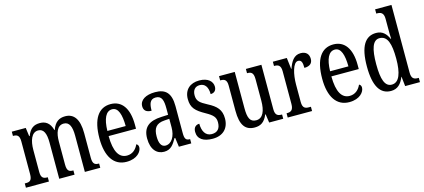

<svg xmlns="http://www.w3.org/2000/svg" viewBox="-59 -1265 3936 1781"><g transform="rotate(-15 1909.0 -375.0)"><path d="M20 0H241V-41H239C204 -41 177 -48 177 -108V-321C177 -407 202 -484 266 -484C320 -484 340 -434 340 -347V0H487V-41H484C449 -41 426 -50 426 -113V-335C426 -414 447 -484 512 -484C566 -484 586 -434 586 -347V0H734V-41H732C696 -41 673 -50 673 -113V-349C673 -486 624 -546 542 -546C486 -546 443 -522 417 -448H414C394 -522 351 -546 299 -546C241 -546 204 -522 178 -454H173L162 -536H28V-495H30C65 -495 90 -486 90 -426V-113C90 -50 67 -41 32 -41H20Z M986 10C1088 10 1133 -50 1133 -91C1133 -109 1124 -119 1113 -124C1094 -81 1059 -45 1004 -45C928 -45 886 -114 885 -264H1148V-304C1148 -462 1084 -546 978 -546C863 -546 797 -452 797 -264C797 -90 864 10 986 10ZM1062 -313H886C889 -430 920 -496 980 -496C1039 -496 1061 -422 1062 -313Z M1345 10C1412 10 1437 -31 1471 -88H1477L1489 0H1608V-41H1605C1569 -41 1556 -57 1556 -113V-372C1556 -499 1505 -546 1406 -546C1316 -546 1257 -510 1257 -450C1257 -409 1282 -388 1331 -388C1331 -453 1343 -497 1399 -497C1458 -497 1469 -448 1469 -373V-312L1404 -309C1283 -304 1224 -256 1224 -150C1224 -41 1278 10 1345 10ZM1373 -42C1332 -42 1314 -82 1314 -144C1314 -223 1341 -265 1424 -270L1470 -273V-191C1470 -106 1432 -42 1373 -42Z M1813 10C1912 10 1970 -49 1970 -143C1970 -227 1930 -268 1849 -310C1779 -347 1753 -368 1753 -423C1753 -470 1777 -502 1822 -502C1871 -502 1900 -465 1900 -395C1936 -395 1956 -417 1956 -452C1956 -502 1914 -545 1829 -545C1742 -545 1683 -495 1683 -405C1683 -321 1720 -285 1810 -235C1876 -198 1898 -174 1898 -125C1898 -67 1871 -34 1815 -34C1755 -34 1727 -86 1727 -157C1698 -157 1670 -140 1670 -94C1670 -24 1724 10 1813 10Z M2216 10C2270 10 2311 -11 2340 -82H2344L2356 0H2491V-41H2487C2453 -41 2425 -49 2425 -109V-536H2276V-495H2279C2313 -495 2338 -486 2338 -422V-215C2338 -117 2311 -51 2246 -51C2186 -51 2169 -97 2169 -188V-536H2018V-495H2022C2057 -495 2082 -486 2082 -428V-186C2082 -48 2126 10 2216 10Z M2534 0H2768V-41H2749C2715 -41 2688 -49 2688 -108V-276C2688 -370 2713 -483 2762 -483C2793 -483 2803 -460 2803 -405C2858 -405 2882 -431 2882 -471C2882 -516 2856 -546 2803 -546C2738 -546 2707 -492 2685 -428H2682L2669 -536H2535V-495H2538C2573 -495 2600 -486 2600 -427V-113C2600 -50 2572 -41 2537 -41H2534Z M3125 10C3227 10 3272 -50 3272 -91C3272 -109 3263 -119 3252 -124C3233 -81 3198 -45 3143 -45C3067 -45 3025 -114 3024 -264H3287V-304C3287 -462 3223 -546 3117 -546C3002 -546 2936 -452 2936 -264C2936 -90 3003 10 3125 10ZM3201 -313H3025C3028 -430 3059 -496 3119 -496C3178 -496 3200 -422 3201 -313Z M3525 10C3589 10 3625 -29 3650 -92H3652L3662 0H3804V-41H3796C3759 -41 3734 -52 3734 -111V-760H3577V-719H3583C3618 -719 3648 -710 3648 -650V-563C3648 -526 3648 -489 3650 -458H3646C3623 -510 3589 -546 3528 -546C3423 -546 3366 -460 3366 -267C3366 -75 3423 10 3525 10ZM3547 -45C3481 -45 3455 -118 3455 -266C3455 -411 3481 -491 3546 -491C3623 -491 3648 -411 3648 -267C3648 -132 3619 -45 3547 -45Z"/></g></svg>

Font: Noto Serif Tamil ExtraCondensed
Style: Italic
Weight: 400
Width: 2
Italic angle: -12°
Designer: Indian Type Foundry, Tom Grace, and the Monotype Design Team
Foundry: Monotype Imaging Inc.
Version: Version 2.003